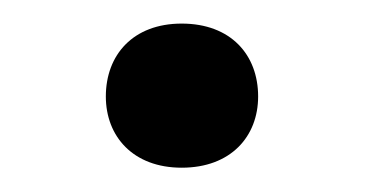

<svg xmlns="http://www.w3.org/2000/svg" viewBox="-20 -432 312 162"><path d="M69.3 -350.6C69.3 -316.9 92.3 -290.5 133.3 -290.5C174.8 -290.5 197.8 -316.9 197.8 -350.6C197.8 -385.7 174.8 -412.1 133.3 -412.1C92.3 -412.1 69.3 -385.7 69.3 -350.6Z"/></svg>

Font: Bert Sans Medium
Style: Regular
Weight: 500
Designer: Christian Robertson (Google), Cristiano Sobral
Foundry: Google, Cristiano Sobral
Version: Version 3.101